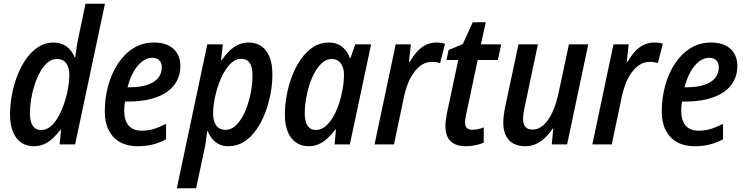

<svg xmlns="http://www.w3.org/2000/svg" viewBox="-20 -780 4023 1037"><path d="M161.6 9.8Q124.5 9.8 95.7 -9.3Q66.9 -28.3 50.5 -66.7Q34.2 -105 34.2 -162.6Q34.2 -211.9 43.9 -265.6Q53.7 -319.3 73 -369.9Q92.3 -420.4 120.8 -461.2Q149.4 -502 186.5 -526.1Q223.6 -550.3 269 -550.3Q298.3 -550.3 320.3 -540Q342.3 -529.8 357.9 -512Q373.5 -494.1 382.8 -470.7H386.2Q388.2 -485.8 390.9 -504.2Q393.6 -522.5 396.7 -541.7Q399.9 -561 403.8 -578.1L441.9 -759.8H546.9L385.7 0H302.2L309.6 -79.1H306.6Q286.6 -52.7 265.1 -32.7Q243.7 -12.7 218.3 -1.5Q192.9 9.8 161.6 9.8ZM202.6 -77.6Q226.6 -77.6 246.8 -92.3Q267.1 -106.9 283.9 -131.8Q300.8 -156.7 314 -188Q327.1 -219.2 336.2 -252.4Q345.2 -285.6 349.9 -317.6Q354.5 -349.6 354.5 -375Q354.5 -415.5 337.4 -438.5Q320.3 -461.4 286.1 -461.4Q259.8 -461.4 237.3 -442.4Q214.8 -423.3 197 -391.6Q179.2 -359.9 166.7 -321.3Q154.3 -282.7 147.9 -242.7Q141.6 -202.6 141.6 -168Q141.6 -123 157.2 -100.3Q172.9 -77.6 202.6 -77.6Z M722.7 9.8Q668.5 9.8 628.9 -12Q589.4 -33.7 567.6 -75.7Q545.9 -117.7 545.9 -177.7Q545.9 -249.5 564 -316.2Q582 -382.8 616.5 -435.5Q650.9 -488.3 700 -519.3Q749 -550.3 811 -550.3Q879.4 -550.3 916.7 -516.4Q954.1 -482.4 954.1 -422.9Q954.1 -379.4 935.8 -344Q917.5 -308.6 881.6 -283.4Q845.7 -258.3 792.7 -244.9Q739.7 -231.4 669.9 -231.4H655.3Q653.3 -219.7 652.1 -207.3Q650.9 -194.8 650.9 -182.6Q650.9 -129.4 674.8 -101.8Q698.7 -74.2 745.1 -74.2Q780.3 -74.2 809.8 -83.3Q839.4 -92.3 877 -111.3V-27.8Q841.8 -8.8 804.9 0.5Q768.1 9.8 722.7 9.8ZM668.9 -308.6H679.2Q737.3 -308.6 776.1 -321.8Q814.9 -335 834.5 -359.4Q854 -383.8 854 -417Q854 -440.4 840.8 -454.1Q827.6 -467.8 800.8 -467.8Q773.9 -467.8 748 -448.2Q722.2 -428.7 701.7 -392.8Q681.2 -356.9 668.9 -308.6Z M935.1 236.8 1099.6 -540.5H1183.6L1173.8 -455.6H1177.7Q1196.8 -483.4 1218.8 -504.9Q1240.7 -526.4 1266.8 -538.3Q1293 -550.3 1323.2 -550.3Q1360.8 -550.3 1389.6 -531.7Q1418.5 -513.2 1434.8 -474.9Q1451.2 -436.5 1451.2 -377.4Q1451.2 -326.7 1440.9 -272.5Q1430.7 -218.3 1411.1 -168Q1391.6 -117.7 1363 -77.4Q1334.5 -37.1 1296.9 -13.7Q1259.3 9.8 1213.9 9.8Q1184.6 9.8 1163.1 -0.7Q1141.6 -11.2 1126.7 -29.5Q1111.8 -47.9 1102.5 -71.3H1099.1Q1096.2 -43.5 1091.8 -15.4Q1087.4 12.7 1082 36.6L1039.1 236.8ZM1199.2 -78.6Q1225.1 -78.6 1247.6 -97.2Q1270 -115.7 1287.6 -146.5Q1305.2 -177.2 1317.9 -215.6Q1330.6 -253.9 1337.2 -294.4Q1343.8 -335 1343.8 -371.6Q1343.8 -417.5 1328.6 -439.9Q1313.5 -462.4 1283.2 -462.4Q1260.3 -462.4 1240 -448.2Q1219.7 -434.1 1202.9 -409.7Q1186 -385.3 1172.6 -354.7Q1159.2 -324.2 1149.9 -290.8Q1140.6 -257.3 1135.7 -225.1Q1130.9 -192.9 1130.9 -166Q1130.9 -125 1148.2 -101.8Q1165.5 -78.6 1199.2 -78.6Z M1646.5 9.8Q1608.9 9.8 1580.1 -9.3Q1551.3 -28.3 1534.9 -66.7Q1518.6 -105 1518.6 -162.1Q1518.6 -212.4 1528.6 -266.4Q1538.6 -320.3 1558.1 -370.8Q1577.6 -421.4 1606.4 -461.9Q1635.3 -502.4 1672.6 -526.4Q1710 -550.3 1755.9 -550.3Q1784.7 -550.3 1806.6 -540Q1828.6 -529.8 1844.5 -511.2Q1860.4 -492.7 1869.1 -466.8H1873L1898.9 -540.5H1984.4L1869.6 0H1787.1L1794.4 -80.6H1791.5Q1772 -54.7 1750.2 -34.2Q1728.5 -13.7 1702.9 -2Q1677.2 9.8 1646.5 9.8ZM1686 -78.1Q1718.3 -78.1 1744.9 -104Q1771.5 -129.9 1791.3 -171.1Q1811 -212.4 1821.8 -258.3Q1830.6 -293.9 1834.2 -322.3Q1837.9 -350.6 1837.9 -376.5Q1837.9 -415 1820.3 -438.2Q1802.7 -461.4 1771 -461.4Q1745.6 -461.4 1723.1 -443.1Q1700.7 -424.8 1682.9 -394Q1665 -363.3 1652.3 -325Q1639.6 -286.6 1632.8 -246.1Q1626 -205.6 1626 -168.9Q1626 -123.5 1641.4 -100.8Q1656.7 -78.1 1686 -78.1Z M2002.9 0 2117.2 -540.5H2199.2L2189 -446.3H2193.4Q2211.9 -478 2233.2 -501.5Q2254.4 -524.9 2280.3 -537.6Q2306.2 -550.3 2337.9 -550.3Q2349.6 -550.3 2361.3 -548.8Q2373 -547.4 2383.8 -543.9L2356.9 -439Q2347.7 -442.4 2336.4 -444.1Q2325.2 -445.8 2312.5 -445.8Q2283.7 -445.8 2259.8 -430.9Q2235.8 -416 2216.8 -390.4Q2197.8 -364.7 2184.3 -331.8Q2170.9 -298.8 2163.1 -262.7L2107.9 0Z M2495.6 9.8Q2442.9 9.8 2414.3 -16.8Q2385.7 -43.5 2385.7 -99.6Q2385.7 -113.8 2387.9 -131.3Q2390.1 -148.9 2394 -168.9L2455.1 -456.1H2391.6L2402.8 -509.8L2479.5 -542L2533.2 -659.7H2603.5L2577.6 -540.5H2687L2668.9 -456.1H2560.1L2498 -163.6Q2495.6 -151.4 2493.7 -139.6Q2491.7 -127.9 2491.7 -118.7Q2491.7 -99.1 2501.2 -89.1Q2510.7 -79.1 2531.2 -79.1Q2544.9 -79.1 2560.5 -82.3Q2576.2 -85.4 2592.8 -91.8V-9.8Q2574.2 -1 2547.6 4.4Q2521 9.8 2495.6 9.8Z M2816.9 9.8Q2778.8 9.8 2752.2 -5.1Q2725.6 -20 2711.9 -48.6Q2698.2 -77.1 2698.2 -117.2Q2698.2 -136.2 2701.4 -160.4Q2704.6 -184.6 2709.5 -208L2780.3 -540.5H2885.3L2815.4 -209.5Q2810.5 -188.5 2807.9 -170.2Q2805.2 -151.9 2805.2 -136.7Q2805.2 -109.4 2817.6 -94.7Q2830.1 -80.1 2856.4 -80.1Q2887.7 -80.1 2914.8 -104Q2941.9 -127.9 2963.1 -173.1Q2984.4 -218.3 2997.6 -281.2L3052.7 -540.5H3157.2L3043 0H2960L2968.3 -85H2964.4Q2947.3 -58.6 2925 -37.1Q2902.8 -15.6 2876 -2.9Q2849.1 9.8 2816.9 9.8Z M3179.2 0 3293.5 -540.5H3375.5L3365.2 -446.3H3369.6Q3388.2 -478 3409.4 -501.5Q3430.7 -524.9 3456.5 -537.6Q3482.4 -550.3 3514.2 -550.3Q3525.9 -550.3 3537.6 -548.8Q3549.3 -547.4 3560.1 -543.9L3533.2 -439Q3523.9 -442.4 3512.7 -444.1Q3501.5 -445.8 3488.8 -445.8Q3460 -445.8 3436 -430.9Q3412.1 -416 3393.1 -390.4Q3374 -364.7 3360.6 -331.8Q3347.2 -298.8 3339.4 -262.7L3284.2 0Z M3731 9.8Q3676.8 9.8 3637.2 -12Q3597.7 -33.7 3575.9 -75.7Q3554.2 -117.7 3554.2 -177.7Q3554.2 -249.5 3572.3 -316.2Q3590.3 -382.8 3624.8 -435.5Q3659.2 -488.3 3708.3 -519.3Q3757.3 -550.3 3819.3 -550.3Q3887.7 -550.3 3925 -516.4Q3962.4 -482.4 3962.4 -422.9Q3962.4 -379.4 3944.1 -344Q3925.8 -308.6 3889.9 -283.4Q3854 -258.3 3801 -244.9Q3748 -231.4 3678.2 -231.4H3663.6Q3661.6 -219.7 3660.4 -207.3Q3659.2 -194.8 3659.2 -182.6Q3659.2 -129.4 3683.1 -101.8Q3707 -74.2 3753.4 -74.2Q3788.6 -74.2 3818.1 -83.3Q3847.7 -92.3 3885.3 -111.3V-27.8Q3850.1 -8.8 3813.2 0.5Q3776.4 9.8 3731 9.8ZM3677.2 -308.6H3687.5Q3745.6 -308.6 3784.4 -321.8Q3823.2 -335 3842.8 -359.4Q3862.3 -383.8 3862.3 -417Q3862.3 -440.4 3849.1 -454.1Q3835.9 -467.8 3809.1 -467.8Q3782.2 -467.8 3756.3 -448.2Q3730.5 -428.7 3710 -392.8Q3689.5 -356.9 3677.2 -308.6Z"/></svg>

Font: Open Sans SemiCondensed SemiBold
Style: Italic
Weight: 600
Width: 4
Italic angle: -12°
Designer: Monotype Design Team
Foundry: Monotype Imaging Inc.
Version: Version 3.000